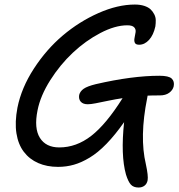

<svg xmlns="http://www.w3.org/2000/svg" viewBox="-20 -711 790 849"><path d="M368.2 -250Q347.2 -250 337.2 -261.2Q327.1 -272.5 330.1 -291Q334 -307.1 349.9 -318.4Q365.7 -329.6 403.8 -338.9Q564.5 -376 685.1 -376Q726.1 -376 739.3 -363.5Q752.4 -351.1 748 -329.1Q744.1 -312.5 728.3 -300.8Q712.4 -289.1 687 -289.1Q649.9 -289.1 632.8 -288.1Q632.3 -286.6 631.8 -283Q631.3 -279.3 630.9 -277.8Q596.2 -105.5 625 15.1Q636.2 66.9 632.8 85.9Q629.9 101.6 619.1 109.9Q608.4 118.2 592.8 118.2Q570.3 118.2 558.6 105.2Q546.9 92.3 537.1 61Q513.2 -24.4 528.8 -170.9Q489.3 -114.7 451.2 -75.4Q413.1 -36.1 376.7 -14.2Q340.3 7.8 306.9 17.3Q273.4 26.9 236.8 26.9Q187.5 26.9 148.9 10Q110.4 -6.8 85.4 -39.6Q60.5 -72.3 52.7 -121.3Q44.9 -170.4 57.1 -234.9Q74.7 -322.8 129.9 -407.7Q185.1 -492.7 257.8 -554.2Q330.6 -615.7 415.5 -653.3Q500.5 -690.9 576.2 -690.9Q599.6 -690.9 617.7 -685.1Q635.7 -679.2 645.8 -669.7Q655.8 -660.2 662.1 -647.7Q668.5 -635.3 668.7 -621.6Q668.9 -607.9 667 -594.2Q658.7 -556.2 639.2 -534.7Q619.6 -513.2 595.2 -513.2Q580.1 -513.2 576.2 -522Q572.3 -530.8 575 -543.5Q577.6 -556.2 579.6 -568.8Q581.5 -581.5 573.2 -590.3Q564.9 -599.1 543 -599.1Q488.8 -599.1 423.6 -564.9Q358.4 -530.8 302 -477.8Q245.6 -424.8 202.1 -356.2Q158.7 -287.6 146 -223.1Q129.9 -143.6 156.5 -101.3Q183.1 -59.1 242.2 -59.1Q317.4 -59.1 383.3 -110.1Q449.2 -161.1 522 -276.9Q491.7 -272.5 457.8 -265.4Q423.8 -258.3 402.6 -254.2Q381.3 -250 368.2 -250Z"/></svg>

Font: Shantell Sans Bouncy
Style: Italic
Weight: 400
Italic angle: -11.31°
Designer: Stephen Nixon, Anya Danilova, Shantell Martin
Foundry: Arrow Type
Version: Version 1.006;[9816181b4]